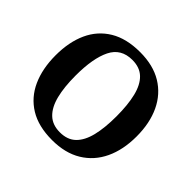

<svg xmlns="http://www.w3.org/2000/svg" viewBox="-173 -924 1133 1133"><g transform="rotate(45 393.5 -357.5)"><path d="M394 10Q280 10 205 -36Q130 -82 92.5 -165Q55 -248 55 -359Q55 -470 92.5 -552Q130 -634 205.5 -679.5Q281 -725 395 -725Q504 -725 579 -679.5Q654 -634 693 -551.5Q732 -469 732 -358Q732 -247 693 -164.5Q654 -82 578.5 -36Q503 10 394 10ZM394 -55Q457 -55 494 -91Q531 -127 547.5 -194.5Q564 -262 564 -358Q564 -454 547.5 -521.5Q531 -589 494 -624.5Q457 -660 395 -660Q301 -660 262 -581Q223 -502 223 -358Q223 -262 240 -194.5Q257 -127 294.5 -91Q332 -55 394 -55Z"/></g></svg>

Font: Noto Serif Khmer
Style: Bold
Weight: 700
Version: Version 2.003